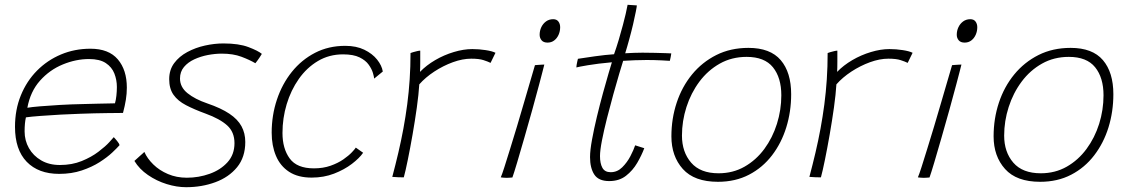

<svg xmlns="http://www.w3.org/2000/svg" viewBox="-20 -738 4704 800"><path d="M478 -133Q468.5 -122 447.5 -102.2Q426.5 -82.5 394.8 -62.2Q363 -42 320.8 -27.8Q278.5 -13.5 226.5 -13.5Q140 -13.5 91.2 -64Q42.5 -114.5 42.5 -209.5Q42.5 -281 66.8 -340.5Q91 -400 134 -443.5Q177 -487 234 -511Q291 -535 357 -535Q433 -535 470.8 -490.8Q508.5 -446.5 508.5 -373Q508.5 -348 504.5 -322.8Q500.5 -297.5 492.5 -267.5Q489 -267.5 471.8 -267.2Q454.5 -267 428.5 -266.8Q402.5 -266.5 372.8 -265.8Q343 -265 314.5 -264Q278.5 -263 233.5 -260.5Q188.5 -258 148.5 -255Q108.5 -252 88 -249Q82.5 -225.5 82.5 -190.5Q82.5 -152.5 100.5 -120.8Q118.5 -89 151.5 -69.8Q184.5 -50.5 229.5 -50.5Q280 -50.5 320.5 -67Q361 -83.5 390.2 -105.8Q419.5 -128 435.8 -146Q452 -164 454 -166.5Q456.5 -164 460.2 -159.8Q464 -155.5 468 -150.5Q472 -145.5 474.8 -141Q477.5 -136.5 478 -133ZM94 -289Q111 -292 146.8 -295Q182.5 -298 230 -300.8Q277.5 -303.5 329 -304.5Q359.5 -305.5 388.2 -306Q417 -306.5 436.8 -307Q456.5 -307.5 459 -307.5Q463 -321 465 -339.5Q467 -358 467 -375.5Q467 -405 456.5 -431.8Q446 -458.5 420.8 -475.2Q395.5 -492 351 -492Q296.5 -492 241.8 -469.5Q187 -447 146.8 -402Q106.5 -357 94 -289Z M755.5 42Q716.5 42 674.5 29Q632.5 16 596.5 -8.8Q560.5 -33.5 540 -67.5Q545 -72 550.8 -77.2Q556.5 -82.5 562.5 -87.8Q568.5 -93 573.5 -97.5Q578.5 -102 581.5 -105Q593.5 -77.5 618.8 -52.8Q644 -28 679.8 -12.8Q715.5 2.5 758.5 2.5Q808 2.5 853.5 -13.8Q899 -30 928 -62Q957 -94 957 -141.5Q957 -188 926.5 -215.5Q896 -243 837 -264.5Q789 -282 755 -299.8Q721 -317.5 703 -343Q685 -368.5 685 -408Q685 -447 705.8 -475Q726.5 -503 760.5 -521.2Q794.5 -539.5 834 -548.2Q873.5 -557 911 -557Q975 -557 1015.2 -541.8Q1055.5 -526.5 1071 -513.5Q1067 -506.5 1061.8 -498.8Q1056.5 -491 1052 -484.8Q1047.5 -478.5 1044 -474.5Q1020.5 -488.5 986 -501.5Q951.5 -514.5 904 -514.5Q876.5 -514.5 846.2 -508.8Q816 -503 789.5 -490.8Q763 -478.5 746.5 -458.8Q730 -439 730 -411Q730 -375 761.2 -349.8Q792.5 -324.5 844 -307Q901 -287.5 935.8 -264.2Q970.5 -241 986.2 -212Q1002 -183 1002 -146.5Q1002 -83 967.8 -41.2Q933.5 0.5 877.2 21.2Q821 42 755.5 42Z M1493 -101.5Q1477.5 -79 1446 -55Q1414.5 -31 1371.8 -14.5Q1329 2 1278.5 2Q1221.5 2 1184.5 -22.2Q1147.5 -46.5 1129.8 -88.8Q1112 -131 1112 -185Q1112 -257.5 1133.8 -322.8Q1155.5 -388 1196 -438.5Q1236.5 -489 1292.8 -518Q1349 -547 1418.5 -547Q1464.5 -547 1498 -530.8Q1531.5 -514.5 1551.2 -489.8Q1571 -465 1575 -440L1539 -410.5Q1538.5 -418 1533.8 -434.2Q1529 -450.5 1516.2 -468.5Q1503.5 -486.5 1478 -499Q1452.5 -511.5 1409.5 -511.5Q1351.5 -511.5 1304.8 -483.8Q1258 -456 1225 -409Q1192 -362 1174.5 -303.8Q1157 -245.5 1157 -184Q1157 -119 1187 -77.8Q1217 -36.5 1288 -36.5Q1326.5 -36.5 1357.5 -47.5Q1388.5 -58.5 1410.8 -74Q1433 -89.5 1446.2 -103.5Q1459.5 -117.5 1462.5 -123Z M1730 -438.5Q1756.5 -466 1793.2 -487.5Q1830 -509 1870.8 -521.2Q1911.5 -533.5 1948 -533.5Q1976 -533.5 2003.5 -529.2Q2031 -525 2044.5 -518L2024 -476Q2013 -481.5 1994.5 -487.5Q1976 -493.5 1943.5 -493.5Q1907.5 -493.5 1867 -478.8Q1826.5 -464 1789.5 -439.8Q1752.5 -415.5 1727 -386.5Q1724.5 -345.5 1716.8 -290Q1709 -234.5 1699 -177.2Q1689 -120 1679.2 -72.2Q1669.5 -24.5 1662.5 1Q1655 1 1639.2 0.5Q1623.5 0 1614.5 -1Q1628 -52 1639.8 -102Q1651.5 -152 1660.8 -202Q1670 -252 1676.8 -303.2Q1683.5 -354.5 1687 -407.5Q1690.5 -460.5 1690.5 -517Q1694 -518.5 1701.8 -520.8Q1709.5 -523 1718 -525Q1726.5 -527 1731 -527Q1731 -508 1731 -481Q1731 -454 1730 -438.5Z M2115 1.5Q2108 2 2102 2.5Q2096 3 2091 3Q2082.5 3 2076.5 2.2Q2070.5 1.5 2066.5 1Q2071.5 -10 2081.5 -41.2Q2091.5 -72.5 2105.2 -116.8Q2119 -161 2134 -211Q2149 -261 2163.2 -310Q2177.5 -359 2189.5 -400Q2201.5 -441 2209 -466.5Q2213 -467 2220.8 -467.5Q2228.5 -468 2236.5 -468.5Q2244.5 -469 2248 -469Q2245.5 -458.5 2239.8 -436.8Q2234 -415 2227 -388Q2214.5 -340.5 2198 -281.2Q2181.5 -222 2164.8 -164Q2148 -106 2134.8 -61.2Q2121.5 -16.5 2115 1.5ZM2261.5 -560.5Q2244.5 -560.5 2236.5 -570.2Q2228.5 -580 2228.5 -593Q2228.5 -610 2235.5 -624.8Q2242.5 -639.5 2255.2 -648.8Q2268 -658 2285 -658Q2299.5 -658 2306.8 -648.2Q2314 -638.5 2314 -624.5Q2314 -608 2307.5 -593.2Q2301 -578.5 2289.2 -569.5Q2277.5 -560.5 2261.5 -560.5Z M2664.5 -120.5Q2653.5 -91 2635 -59.2Q2616.5 -27.5 2588.2 -5.5Q2560 16.5 2518.5 16.5Q2474 16.5 2456.2 -10.8Q2438.5 -38 2438.5 -83.5Q2438.5 -111.5 2446.8 -156.5Q2455 -201.5 2467.2 -252.2Q2479.5 -303 2492.5 -350.5Q2505.5 -398 2515.8 -432.8Q2526 -467.5 2529.5 -478.5Q2469 -473 2429.5 -466.2Q2390 -459.5 2381.5 -457Q2381.5 -460.5 2382.5 -467.2Q2383.5 -474 2385.2 -481.2Q2387 -488.5 2388 -493Q2416 -497.5 2459 -503.5Q2502 -509.5 2538.5 -512Q2548.5 -540 2558 -571.8Q2567.5 -603.5 2575.5 -634Q2582 -658 2587 -679.8Q2592 -701.5 2595 -718L2633.5 -715.5Q2633.5 -711 2629.2 -689.2Q2625 -667.5 2617.8 -636.5Q2610.5 -605.5 2601.5 -573Q2597.5 -558 2593.2 -543.5Q2589 -529 2585 -516Q2599 -517 2621 -517.8Q2643 -518.5 2657 -518.5Q2683 -518.5 2709.2 -517.8Q2735.5 -517 2754.5 -516.5Q2773.5 -516 2777 -515.5Q2777 -512 2774.5 -500.2Q2772 -488.5 2771 -484.5Q2766 -485 2735.8 -486.5Q2705.5 -488 2674.5 -488Q2652 -488 2625.2 -487Q2598.5 -486 2576.5 -484.5Q2571.5 -468.5 2560.2 -431Q2549 -393.5 2535.5 -344.8Q2522 -296 2509.2 -245.8Q2496.5 -195.5 2488.2 -153.2Q2480 -111 2480 -87.5Q2480 -57 2490 -38.8Q2500 -20.5 2524.5 -20.5Q2552 -20.5 2572.5 -40.8Q2593 -61 2606.8 -87.5Q2620.5 -114 2626.5 -132.5Q2628.5 -132 2633.8 -130.2Q2639 -128.5 2645.5 -126.5Q2652 -124.5 2657.2 -122.8Q2662.5 -121 2664.5 -120.5Z M2971.5 19.5Q2873 19.5 2825.2 -33.8Q2777.5 -87 2777.5 -170Q2777.5 -243.5 2799.5 -310Q2821.5 -376.5 2863.5 -427.8Q2905.5 -479 2964.8 -508.8Q3024 -538.5 3098.5 -538.5Q3189.5 -538.5 3233 -487.5Q3276.5 -436.5 3276.5 -345.5Q3276.5 -273 3256.2 -207.5Q3236 -142 3196.8 -90.8Q3157.5 -39.5 3100.8 -10Q3044 19.5 2971.5 19.5ZM2974 -16Q3034 -16 3082.2 -43.5Q3130.5 -71 3164.8 -117.5Q3199 -164 3217.2 -222Q3235.5 -280 3235.5 -341Q3235.5 -414.5 3200.5 -457.8Q3165.5 -501 3091 -501Q3029 -501 2979.2 -473Q2929.5 -445 2894.2 -397.8Q2859 -350.5 2840.2 -292Q2821.5 -233.5 2821.5 -173Q2821.5 -104.5 2859.8 -60.2Q2898 -16 2974 -16Z M3468 -438.5Q3494.5 -466 3531.2 -487.5Q3568 -509 3608.8 -521.2Q3649.5 -533.5 3686 -533.5Q3714 -533.5 3741.5 -529.2Q3769 -525 3782.5 -518L3762 -476Q3751 -481.5 3732.5 -487.5Q3714 -493.5 3681.5 -493.5Q3645.5 -493.5 3605 -478.8Q3564.5 -464 3527.5 -439.8Q3490.5 -415.5 3465 -386.5Q3462.5 -345.5 3454.8 -290Q3447 -234.5 3437 -177.2Q3427 -120 3417.2 -72.2Q3407.5 -24.5 3400.5 1Q3393 1 3377.2 0.5Q3361.5 0 3352.5 -1Q3366 -52 3377.8 -102Q3389.5 -152 3398.8 -202Q3408 -252 3414.8 -303.2Q3421.5 -354.5 3425 -407.5Q3428.5 -460.5 3428.5 -517Q3432 -518.5 3439.8 -520.8Q3447.5 -523 3456 -525Q3464.5 -527 3469 -527Q3469 -508 3469 -481Q3469 -454 3468 -438.5Z M3853 1.5Q3846 2 3840 2.5Q3834 3 3829 3Q3820.5 3 3814.5 2.2Q3808.5 1.5 3804.5 1Q3809.5 -10 3819.5 -41.2Q3829.5 -72.5 3843.2 -116.8Q3857 -161 3872 -211Q3887 -261 3901.2 -310Q3915.5 -359 3927.5 -400Q3939.5 -441 3947 -466.5Q3951 -467 3958.8 -467.5Q3966.5 -468 3974.5 -468.5Q3982.5 -469 3986 -469Q3983.5 -458.5 3977.8 -436.8Q3972 -415 3965 -388Q3952.5 -340.5 3936 -281.2Q3919.5 -222 3902.8 -164Q3886 -106 3872.8 -61.2Q3859.5 -16.5 3853 1.5ZM3999.5 -560.5Q3982.5 -560.5 3974.5 -570.2Q3966.5 -580 3966.5 -593Q3966.5 -610 3973.5 -624.8Q3980.5 -639.5 3993.2 -648.8Q4006 -658 4023 -658Q4037.5 -658 4044.8 -648.2Q4052 -638.5 4052 -624.5Q4052 -608 4045.5 -593.2Q4039 -578.5 4027.2 -569.5Q4015.5 -560.5 3999.5 -560.5Z M4314 19.5Q4215.5 19.5 4167.8 -33.8Q4120 -87 4120 -170Q4120 -243.5 4142 -310Q4164 -376.5 4206 -427.8Q4248 -479 4307.2 -508.8Q4366.5 -538.5 4441 -538.5Q4532 -538.5 4575.5 -487.5Q4619 -436.5 4619 -345.5Q4619 -273 4598.8 -207.5Q4578.5 -142 4539.2 -90.8Q4500 -39.5 4443.2 -10Q4386.5 19.5 4314 19.5ZM4316.5 -16Q4376.5 -16 4424.8 -43.5Q4473 -71 4507.2 -117.5Q4541.5 -164 4559.8 -222Q4578 -280 4578 -341Q4578 -414.5 4543 -457.8Q4508 -501 4433.5 -501Q4371.5 -501 4321.8 -473Q4272 -445 4236.8 -397.8Q4201.5 -350.5 4182.8 -292Q4164 -233.5 4164 -173Q4164 -104.5 4202.2 -60.2Q4240.5 -16 4316.5 -16Z"/></svg>

Font: Grandstander Thin
Style: Italic
Weight: 100
Italic angle: -15°
Designer: Tyler Finck
Foundry: Etcetera Type Co
Version: Version 1.200